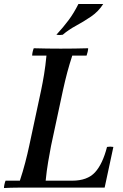

<svg xmlns="http://www.w3.org/2000/svg" viewBox="-24 -945 621 967"><path d="M-4 2Q-4 -6 -1.5 -17Q1 -28 4 -35H76Q91 -80 103 -126Q115 -172 123 -210L183 -490Q191 -528 198 -570.5Q205 -613 210 -665H138Q138 -673 140.5 -684Q143 -695 146 -702Q180 -701 214 -700.5Q248 -700 282 -700Q317 -700 351 -700.5Q385 -701 420 -702Q420 -695 417.5 -684Q415 -673 412 -665H340Q325 -619 314.5 -579.5Q304 -540 293 -490L233 -210Q226 -173 218.5 -129.5Q211 -86 206 -35H339Q416 -35 454.5 -77Q493 -119 515 -205Q531 -208 547 -205L503 0H133Q99 0 65 0Q31 0 -4 2ZM496 -925Q472 -887 434.5 -861.5Q397 -836 359 -815.5Q321 -795 292 -770Q276 -767 260 -770Q295 -808 321.5 -843.5Q348 -879 371 -925Z"/></svg>

Font: Poltawski Nowy
Style: Italic
Weight: 400
Italic angle: -12°
Designer: Adam Pótawski, Mateusz Machalski, Borys Kosmynka, Ania Wieluska
Foundry: Capitalics.wtf
Version: Version 1.001;gftools[0.9.25]